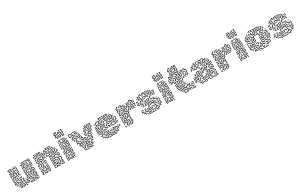

<svg xmlns="http://www.w3.org/2000/svg" viewBox="294 -2596 6981 4482"><g transform="rotate(-30 3784.5 -355.0)"><path d="M34 -464V-500H46V-476H64V-506H130V-494H76V-464ZM220 -434V-446H244V-464H184V-494H160V-506H196V-476H256V-434ZM220 -494V-506H250V-494ZM514 -404V-494H406V-434H364V-470H376V-446H394V-506H526V-416H550V-404ZM604 -320V-404H574V-464H544V-506H616V-440H604V-494H556V-476H586V-416H616V-320ZM94 -434V-476H166V-446H190V-434H154V-464H106V-446H130V-434ZM364 -254V-326H406V-290H394V-314H376V-266H424V-374H394V-416H424V-476H466V-416H496V-386H526V-344H496V-320H484V-356H514V-374H484V-404H454V-464H436V-404H406V-386H436V-254ZM484 -440V-470H496V-440ZM34 -374V-416H64V-434H40V-446H76V-404H46V-386H94V-410H106V-374ZM34 -104V-146H64V-164H34V-266H64V-296H106V-266H124V-314H94V-356H124V-416H256V-344H214V-380H226V-356H244V-404H136V-344H106V-326H136V-254H94V-284H76V-254H46V-176H76V-134H46V-116H124V-134H94V-236H166V-176H226V-134H196V-104H154V-140H166V-116H184V-146H214V-164H154V-224H106V-146H136V-104ZM364 -344V-410H376V-356H400V-344ZM520 -314V-326H574V-374H556V-350H544V-386H586V-314ZM160 -314V-326H184V-344H154V-386H190V-374H166V-356H196V-314ZM604 -200V-254H574V-284H556V-254H514V-284H454V-380H466V-296H526V-266H544V-296H586V-266H616V-200ZM34 -290V-356H76V-320H64V-344H46V-290ZM244 -260V-284H214V-326H250V-314H226V-296H256V-260ZM184 -254V-284H166V-260H154V-296H196V-266H220V-254ZM454 -200V-260H466V-200ZM484 -134V-164H424V-224H376V-206H400V-194H364V-236H436V-176H496V-146H544V-206H574V-224H496V-206H526V-170H514V-194H484V-236H586V-194H556V-134ZM64 -200V-230H76V-200ZM184 -200V-230H196V-200ZM214 -194V-230H226V-206H244V-230H256V-194ZM124 -170V-200H136V-170ZM574 -44V-116H604V-134H574V-176H610V-164H586V-146H616V-104H586V-56H604V-80H616V-44ZM250 -134V-146H274V-164H250V-176H286V-134ZM364 -80V-176H406V-146H460V-134H394V-164H376V-80ZM310 -134V-146H340V-134ZM124 16V-86H214V-116H286V-74H250V-86H274V-104H226V-74H136V4H154V-56H286V4H310V16H274V-44H166V16ZM304 -14V-80H316V-26H364V-44H334V-104H310V-116H346V-56H376V-14ZM394 16V-26H454V-56H484V-74H454V-104H406V-86H436V-50H424V-74H394V-116H466V-86H496V-44H466V-14H406V4H484V-26H514V-56H556V-26H586V16H520V4H574V-14H544V-44H526V-14H496V16ZM520 -74V-86H544V-104H490V-116H556V-74ZM64 -50V-86H100V-74H76V-50ZM94 -20V-50H106V-20ZM184 16V-20H196V4H214V-26H256V10H244V-14H226V16ZM604 10V-20H616V10Z M713 -204V-246H743V-294H713V-336H743V-366H773V-456H833V-504H815V-474H743V-516H779V-504H755V-486H803V-516H845V-444H785V-354H755V-324H725V-306H755V-234H725V-216H749V-204ZM1223 6V-30H1235V-6H1283V-24H1253V-66H1283V-84H1235V-54H1205V-24H1163V-84H1145V-54H1103V-114H1085V-84H1043V-156H1103V-174H1043V-336H1073V-384H1013V-426H1043V-444H1013V-474H995V-384H893V-504H875V-384H815V-366H845V-336H875V-306H893V-366H935V-336H953V-360H965V-324H923V-354H905V-294H863V-324H833V-354H803V-396H863V-516H905V-396H983V-486H1025V-456H1055V-414H1025V-396H1085V-324H1055V-186H1115V-144H1055V-96H1073V-126H1115V-66H1133V-96H1175V-36H1193V-66H1223V-96H1295V-54H1265V-36H1295V6ZM1073 -204V-240H1085V-216H1103V-264H1073V-306H1223V-396H1253V-414H1163V-504H1055V-486H1145V-444H1079V-456H1133V-474H1043V-516H1175V-426H1265V-384H1235V-294H1085V-276H1115V-204ZM1193 -444V-480H1205V-456H1229V-444ZM923 -414V-480H935V-426H953V-450H965V-414ZM713 -414V-480H725V-426H743V-450H755V-414ZM1109 -324V-336H1193V-354H1103V-414H1079V-426H1115V-366H1205V-324ZM809 -414V-426H839V-414ZM1133 -384V-420H1145V-396H1199V-384ZM713 -360V-396H749V-384H725V-360ZM1283 -210V-264H1253V-336H1283V-354H1259V-366H1295V-324H1265V-276H1295V-210ZM989 -324V-336H1013V-354H989V-366H1025V-324ZM719 -114V-126H803V-186H833V-234H773V-336H815V-306H845V-264H809V-276H833V-294H803V-324H785V-246H845V-174H815V-114ZM1259 -114V-126H1283V-174H1253V-234H1223V-264H1175V-234H1133V-270H1145V-246H1163V-276H1235V-246H1265V-186H1295V-114ZM869 -204V-216H893V-276H935V-210H923V-264H905V-204ZM863 -240V-270H875V-240ZM773 -150V-216H809V-204H785V-150ZM1193 -90V-126H1223V-144H1133V-216H1205V-186H1223V-210H1235V-174H1193V-204H1145V-156H1235V-114H1205V-90ZM713 -144V-186H749V-174H725V-156H749V-144ZM893 6V-36H923V-174H899V-186H935V-24H905V-6H929V6ZM803 6V-24H785V0H773V-36H815V-6H833V-96H875V-66H893V-144H845V-126H869V-114H833V-156H905V-54H863V-84H845V6ZM1139 -114V-126H1169V-114ZM713 6V-36H743V-54H713V-96H785V-66H803V-90H815V-54H773V-84H725V-66H755V-24H725V-6H749V6ZM1043 6V-66H1085V-30H1073V-54H1055V-6H1103V-36H1145V-6H1199V6H1133V-24H1115V6ZM863 0V-30H875V0Z M1417 -564V-594H1387V-636H1417V-654H1387V-696H1447V-714H1393V-726H1459V-684H1399V-666H1429V-624H1399V-606H1429V-576H1447V-666H1477V-696H1519V-636H1597V-654H1537V-714H1513V-726H1549V-666H1609V-624H1507V-684H1489V-654H1459V-564ZM1573 -684V-696H1597V-714H1573V-726H1609V-684ZM1477 -564V-630H1489V-576H1507V-606H1609V-564H1543V-576H1597V-594H1519V-564ZM1417 -474V-516H1573V-504H1429V-486H1453V-474ZM1417 -144V-276H1519V-156H1597V-174H1537V-216H1567V-234H1537V-306H1567V-354H1507V-486H1579V-444H1549V-396H1567V-426H1609V-264H1573V-276H1597V-414H1579V-384H1537V-456H1567V-474H1519V-366H1579V-294H1549V-246H1579V-204H1549V-186H1609V-144H1507V-264H1429V-156H1447V-216H1477V-234H1453V-246H1489V-204H1459V-144ZM1387 -450V-480H1399V-450ZM1597 -450V-480H1609V-450ZM1387 -294V-426H1417V-456H1489V-390H1477V-444H1429V-414H1399V-306H1447V-336H1489V-306H1507V-336H1543V-324H1519V-294H1477V-324H1459V-294ZM1423 -384V-396H1447V-420H1459V-384ZM1417 -330V-366H1483V-354H1429V-330ZM1387 -150V-240H1399V-150ZM1597 -210V-240H1609V-210ZM1477 -150V-180H1489V-150ZM1387 6V-126H1429V-90H1417V-114H1399V-6H1417V-66H1447V-96H1549V-54H1519V-36H1549V6H1477V-24H1459V0H1447V-36H1489V-6H1537V-24H1507V-66H1537V-84H1459V-54H1429V6ZM1453 -114V-126H1483V-114ZM1513 -114V-126H1603V-114ZM1567 -24V-96H1609V-60H1597V-84H1579V-36H1603V-24ZM1573 6V-6H1603V6Z M1734 -300V-354H1704V-396H1734V-504H1686V-456H1716V-420H1704V-444H1674V-516H1746V-384H1716V-366H1746V-300ZM1824 -330V-354H1764V-426H1794V-444H1764V-516H1866V-474H1836V-456H1884V-480H1896V-444H1824V-486H1854V-504H1776V-456H1806V-414H1776V-366H1836V-330ZM1944 -114V-156H1974V-174H1854V-216H1950V-204H1866V-186H1986V-144H1956V-126H2034V-144H2004V-186H2034V-204H1974V-276H2016V-246H2064V-276H2106V-246H2154V-294H2094V-336H2124V-366H2166V-336H2184V-486H2244V-504H2166V-444H2124V-504H2106V-396H2154V-414H2130V-426H2166V-384H2094V-516H2136V-456H2154V-516H2256V-474H2196V-324H2154V-354H2136V-324H2106V-306H2166V-234H2094V-264H2076V-234H2004V-264H1986V-216H2046V-174H2016V-156H2046V-114ZM2010 -324V-336H2034V-366H2064V-384H2034V-426H2064V-480H2076V-414H2046V-396H2076V-354H2046V-324ZM2214 -330V-426H2244V-444H2220V-456H2256V-414H2226V-330ZM1860 -294V-306H1884V-366H1914V-384H1884V-426H1920V-414H1896V-396H1926V-354H1896V-294ZM1830 -414V-426H1860V-414ZM1854 -330V-384H1800V-396H1866V-330ZM1824 -240V-264H1764V-306H1794V-324H1770V-336H1806V-294H1776V-276H1836V-240ZM1914 -234V-264H1890V-276H1926V-246H1944V-294H1914V-336H1950V-324H1926V-306H1956V-234ZM2010 -294V-306H2064V-330H2076V-294ZM2184 -270V-300H2196V-270ZM1854 -234V-270H1866V-246H1890V-234ZM1824 -114V-144H1794V-186H1824V-204H1794V-234H1776V-210H1764V-246H1806V-216H1836V-174H1806V-156H1836V-126H1854V-156H1920V-144H1866V-114ZM2064 -174V-210H2076V-186H2154V-204H2100V-216H2166V-174ZM2004 -54V-96H2040V-84H2016V-66H2094V-84H2064V-126H2094V-156H2136V-120H2124V-144H2106V-114H2076V-96H2106V-54ZM1884 6V-96H1914V-114H1890V-126H1926V-84H1896V-6H1980V6ZM1854 0V-84H1830V-96H1866V0ZM2004 6V-24H1974V-84H1956V-24H1920V-36H1944V-96H1986V-36H2016V-6H2034V-36H2076V0H2064V-24H2046V6Z M2812 -200V-296H2842V-344H2794V-284H2752V-386H2782V-404H2632V-476H2692V-494H2614V-404H2572V-494H2524V-374H2422V-416H2452V-446H2494V-410H2482V-434H2464V-404H2434V-386H2512V-506H2584V-416H2602V-506H2704V-464H2644V-416H2794V-374H2764V-296H2782V-356H2854V-284H2824V-200ZM2458 -464V-476H2482V-494H2458V-506H2494V-464ZM2728 -464V-476H2758V-464ZM2332 -380V-416H2362V-446H2422V-470H2434V-434H2374V-404H2344V-380ZM2542 -440V-470H2554V-440ZM2668 -434V-446H2788V-434ZM2662 -284V-314H2602V-356H2632V-374H2542V-410H2554V-386H2644V-344H2614V-326H2674V-296H2692V-356H2722V-374H2674V-350H2662V-386H2734V-344H2704V-284ZM2812 -380V-410H2824V-380ZM2542 -194V-224H2512V-254H2482V-344H2392V-374H2374V-344H2308V-356H2362V-386H2404V-356H2494V-266H2524V-236H2554V-206H2572V-230H2584V-194ZM2512 -284V-326H2542V-344H2518V-356H2554V-314H2524V-296H2548V-284ZM2452 16V-14H2392V-44H2362V-116H2392V-134H2362V-224H2344V-194H2302V-326H2344V-266H2422V-326H2464V-224H2404V-176H2422V-200H2434V-164H2392V-236H2452V-314H2434V-254H2332V-314H2314V-206H2332V-236H2374V-146H2404V-104H2374V-56H2404V-26H2464V4H2482V-116H2542V-134H2434V-86H2464V-44H2428V-56H2452V-74H2422V-146H2554V-104H2494V16ZM2362 -284V-326H2398V-314H2374V-296H2398V-284ZM2692 -194V-266H2722V-320H2734V-254H2704V-206H2782V-254H2764V-230H2752V-266H2794V-194ZM2548 -254V-266H2572V-296H2644V-260H2632V-284H2584V-254ZM2842 -200V-260H2854V-200ZM2608 -194V-206H2632V-224H2602V-260H2614V-236H2644V-194ZM2662 -200V-260H2674V-200ZM2452 -164V-206H2524V-170H2512V-194H2464V-176H2488V-164ZM2302 -140V-176H2344V-140H2332V-164H2314V-140ZM2512 16V-20H2524V4H2572V-14H2542V-44H2512V-86H2584V-56H2614V4H2692V-14H2632V-56H2662V-146H2704V-56H2734V-26H2752V-86H2818V-74H2764V-14H2722V-44H2692V-134H2674V-44H2644V-26H2704V16H2602V-44H2572V-74H2524V-56H2554V-26H2584V16ZM2722 -80V-146H2764V-116H2842V-140H2854V-104H2752V-134H2734V-80ZM2788 -134V-146H2818V-134ZM2578 -104V-116H2632V-140H2644V-104ZM2332 -80V-110H2344V-80ZM2608 -74V-86H2638V-74Z M2972 -270V-294H2942V-336H2972V-396H3134V-354H3074V-336H3134V-306H3152V-396H3182V-426H3302V-456H3362V-474H3332V-504H3314V-474H3224V-456H3278V-444H3212V-486H3302V-516H3344V-486H3374V-444H3314V-414H3194V-384H3164V-294H3122V-324H3062V-366H3122V-384H2984V-324H2954V-306H2984V-270ZM2942 -360V-426H2972V-444H2942V-486H2972V-516H3008V-504H2984V-474H2954V-456H2984V-414H2954V-360ZM3092 -450V-474H3062V-516H3098V-504H3074V-486H3104V-450ZM3008 -474V-486H3032V-510H3044V-474ZM3062 -414V-444H3038V-456H3074V-426H3152V-444H3122V-486H3158V-474H3134V-456H3164V-414ZM3392 -420V-480H3404V-420ZM3002 -414V-450H3014V-426H3038V-414ZM3368 -354V-366H3392V-384H3362V-414H3338V-426H3374V-396H3404V-354ZM3032 -144V-174H3002V-216H3062V-306H3104V-276H3134V-234H3098V-246H3122V-264H3092V-294H3074V-204H3014V-186H3044V-156H3062V-186H3092V-216H3134V-186H3152V-276H3182V-336H3212V-396H3254V-366H3314V-324H3254V-294H3218V-306H3242V-336H3302V-354H3242V-384H3224V-324H3194V-264H3164V-174H3122V-204H3104V-174H3074V-144ZM3332 -324V-384H3278V-396H3344V-336H3398V-324ZM3002 -264V-360H3014V-276H3032V-360H3044V-264ZM3278 -294V-306H3368V-294ZM2942 -234V-270H2954V-246H3038V-234ZM2942 -60V-216H2984V-180H2972V-204H2954V-60ZM2978 -24V-36H3002V-66H3032V-84H2972V-156H3014V-126H3104V-84H3074V-60H3062V-96H3092V-114H3002V-144H2984V-96H3044V-54H3014V-24ZM3128 -114V-126H3152V-144H3128V-156H3164V-114ZM3008 6V-6H3032V-36H3092V-66H3122V-96H3164V-24H3134V6H3068V-6H3122V-36H3152V-84H3134V-54H3104V-24H3044V6ZM2942 6V-30H2954V-6H2978V6Z M3766 -404V-494H3718V-464H3676V-494H3658V-464H3586V-506H3622V-494H3598V-476H3646V-506H3688V-476H3706V-506H3778V-416H3796V-446H3928V-404H3892V-416H3916V-434H3808V-404ZM3556 -404V-500H3568V-416H3592V-404ZM3796 -464V-500H3808V-476H3862V-464ZM3472 -434V-446H3526V-464H3502V-476H3538V-434ZM3682 -434V-446H3736V-470H3748V-434ZM3622 -434V-446H3652V-434ZM3496 -380V-416H3538V-380H3526V-404H3508V-380ZM3586 -194V-236H3616V-266H3658V-206H3676V-326H3766V-356H3796V-386H3826V-416H3868V-386H3922V-374H3856V-404H3838V-374H3808V-344H3778V-314H3688V-194H3646V-254H3628V-224H3598V-206H3622V-194ZM3616 -350V-416H3688V-386H3706V-416H3748V-350H3736V-404H3718V-374H3676V-404H3628V-350ZM3466 -260V-284H3436V-326H3466V-374H3448V-350H3436V-386H3478V-314H3448V-296H3478V-260ZM3526 -254V-284H3496V-326H3526V-356H3556V-386H3598V-314H3562V-326H3586V-374H3568V-344H3538V-314H3508V-296H3538V-266H3556V-290H3568V-254ZM3646 -350V-380H3658V-350ZM3832 -344V-356H3922V-344ZM3616 -284V-320H3628V-296H3646V-320H3658V-284ZM3886 -194V-224H3856V-254H3826V-296H3862V-284H3838V-266H3868V-236H3898V-206H3916V-230H3928V-194ZM3622 -134V-146H3646V-176H3706V-296H3742V-284H3718V-164H3658V-134ZM3766 -260V-296H3808V-260H3796V-284H3778V-260ZM3586 -260V-290H3598V-260ZM3892 -254V-266H3922V-254ZM3496 -230V-260H3508V-230ZM3736 -224V-260H3748V-236H3832V-224ZM3526 -194V-236H3562V-224H3538V-206H3562V-194ZM3826 -134V-194H3808V-164H3766V-194H3748V-170H3736V-206H3778V-176H3796V-206H3838V-146H3946V-230H3958V-134ZM3856 -170V-200H3868V-170ZM3892 -164V-176H3922V-164ZM3442 -134V-146H3502V-134ZM3526 -104V-146H3562V-134H3538V-116H3562V-104ZM3796 -104V-134H3772V-146H3808V-116H3832V-104ZM3586 16V-26H3616V-44H3556V-74H3508V-44H3466V-104H3448V-80H3436V-116H3478V-56H3496V-86H3568V-56H3628V-14H3598V4H3646V-86H3706V-104H3628V-74H3586V-140H3598V-86H3616V-116H3718V-74H3658V16ZM3766 -80V-104H3736V-140H3748V-116H3778V-80ZM3886 -44V-104H3862V-116H3898V-56H3916V-116H3958V-80H3946V-104H3928V-44ZM3796 16V-20H3808V4H3826V-26H3856V-44H3826V-74H3808V-44H3778V-14H3736V-50H3748V-26H3766V-56H3796V-86H3838V-56H3868V-14H3838V16ZM3706 -20V-44H3682V-56H3718V-20ZM3502 -14V-26H3526V-50H3538V-14ZM3556 10V-20H3568V10ZM3676 16V-20H3688V4H3772V16Z M4080 -564V-594H4050V-636H4080V-654H4050V-696H4110V-714H4056V-726H4122V-684H4062V-666H4092V-624H4062V-606H4092V-576H4110V-666H4140V-696H4182V-636H4260V-654H4200V-714H4176V-726H4212V-666H4272V-624H4170V-684H4152V-654H4122V-564ZM4236 -684V-696H4260V-714H4236V-726H4272V-684ZM4140 -564V-630H4152V-576H4170V-606H4272V-564H4206V-576H4260V-594H4182V-564ZM4080 -474V-516H4236V-504H4092V-486H4116V-474ZM4080 -144V-276H4182V-156H4260V-174H4200V-216H4230V-234H4200V-306H4230V-354H4170V-486H4242V-444H4212V-396H4230V-426H4272V-264H4236V-276H4260V-414H4242V-384H4200V-456H4230V-474H4182V-366H4242V-294H4212V-246H4242V-204H4212V-186H4272V-144H4170V-264H4092V-156H4110V-216H4140V-234H4116V-246H4152V-204H4122V-144ZM4050 -450V-480H4062V-450ZM4260 -450V-480H4272V-450ZM4050 -294V-426H4080V-456H4152V-390H4140V-444H4092V-414H4062V-306H4110V-336H4152V-306H4170V-336H4206V-324H4182V-294H4140V-324H4122V-294ZM4086 -384V-396H4110V-420H4122V-384ZM4080 -330V-366H4146V-354H4092V-330ZM4050 -150V-240H4062V-150ZM4260 -210V-240H4272V-210ZM4140 -150V-180H4152V-150ZM4050 6V-126H4092V-90H4080V-114H4062V-6H4080V-66H4110V-96H4212V-54H4182V-36H4212V6H4140V-24H4122V0H4110V-36H4152V-6H4200V-24H4170V-66H4200V-84H4122V-54H4092V6ZM4116 -114V-126H4146V-114ZM4176 -114V-126H4266V-114ZM4230 -24V-96H4272V-60H4260V-84H4242V-36H4266V-24ZM4236 6V-6H4266V6Z M4465 -354V-366H4489V-396H4549V-414H4459V-444H4369V-516H4411V-486H4489V-534H4471V-504H4429V-576H4579V-606H4609V-624H4549V-696H4591V-666H4609V-696H4651V-564H4621V-546H4651V-504H4579V-534H4531V-516H4561V-486H4591V-444H4495V-456H4579V-474H4549V-504H4519V-546H4591V-516H4639V-534H4609V-576H4639V-684H4621V-654H4579V-684H4561V-636H4621V-594H4591V-564H4441V-516H4459V-546H4501V-474H4399V-504H4381V-456H4471V-426H4561V-384H4501V-354ZM4489 -594V-624H4429V-666H4459V-696H4501V-660H4489V-684H4471V-654H4441V-636H4501V-606H4519V-690H4531V-594ZM4435 -594V-606H4465V-594ZM4489 -84V-174H4429V-276H4459V-336H4531V-294H4495V-306H4519V-324H4471V-264H4441V-186H4501V-96H4519V-204H4459V-246H4489V-276H4549V-306H4639V-336H4699V-366H4759V-396H4789V-426H4819V-474H4789V-504H4771V-480H4759V-516H4801V-486H4831V-414H4801V-384H4771V-354H4711V-324H4651V-294H4561V-264H4501V-234H4471V-216H4531V-84ZM4549 -324V-354H4525V-366H4561V-336H4579V-426H4639V-444H4609V-486H4729V-504H4675V-516H4741V-474H4621V-456H4651V-414H4591V-324ZM4705 -414V-426H4729V-456H4795V-444H4741V-414ZM4609 -330V-396H4669V-456H4705V-444H4681V-384H4621V-330ZM4339 -414V-450H4351V-426H4435V-414ZM4705 -384V-396H4735V-384ZM4345 -324V-336H4369V-384H4351V-360H4339V-396H4381V-324ZM4405 -384V-396H4465V-384ZM4789 -330V-366H4819V-390H4831V-354H4801V-330ZM4429 -300V-354H4411V-330H4399V-366H4441V-300ZM4645 -354V-366H4675V-354ZM4735 -324V-336H4765V-324ZM4525 -234V-246H4579V-276H4645V-264H4591V-234ZM4639 -174V-234H4615V-246H4651V-186H4675V-174ZM4549 -144V-210H4561V-156H4609V-174H4579V-216H4615V-204H4591V-186H4621V-144ZM4459 -90V-144H4435V-156H4471V-90ZM4495 -54V-66H4579V-84H4549V-126H4621V-96H4639V-126H4669V-156H4711V-126H4729V-156H4765V-144H4741V-114H4699V-144H4681V-114H4651V-84H4609V-114H4561V-96H4591V-54ZM4819 -60V-144H4795V-156H4831V-60ZM4789 -90V-114H4765V-126H4801V-90ZM4549 6V-24H4525V-36H4561V-6H4639V-24H4609V-66H4681V-36H4699V-96H4771V-66H4801V-36H4831V6H4759V-30H4771V-6H4819V-24H4789V-54H4759V-84H4711V-24H4669V-54H4621V-36H4651V6ZM4729 0V-60H4741V0ZM4675 6V-6H4705V6Z M4997 -344V-386H5033V-374H5009V-356H5057V-404H5027V-446H5147V-476H5189V-416H5207V-494H5099V-464H5027V-506H5063V-494H5039V-476H5087V-506H5219V-404H5177V-464H5159V-434H5039V-416H5069V-344ZM5237 -470V-506H5303V-494H5249V-470ZM4907 -350V-386H4937V-446H4997V-464H4973V-476H5009V-434H4949V-374H4919V-350ZM5237 -380V-446H5267V-476H5309V-446H5327V-476H5363V-464H5339V-434H5297V-464H5279V-434H5249V-380ZM5363 -434V-446H5393V-434ZM4967 -350V-416H5003V-404H4979V-350ZM5117 -380V-416H5153V-404H5129V-380ZM5327 -284V-344H5309V-314H5213V-326H5297V-356H5339V-296H5357V-386H5387V-404H5279V-386H5333V-374H5267V-416H5399V-374H5369V-284ZM5117 -194V-236H5177V-314H5159V-284H5117V-344H5087V-410H5099V-356H5129V-296H5147V-326H5189V-224H5129V-206H5153V-194ZM5207 -344V-374H5153V-386H5219V-356H5273V-344ZM5207 16V-116H5297V-134H5267V-176H5297V-194H5249V-134H5189V-104H5159V-50H5147V-116H5177V-146H5237V-206H5309V-164H5279V-146H5309V-104H5219V4H5267V-44H5237V-86H5327V-116H5369V-56H5417V-134H5387V-164H5357V-194H5327V-236H5399V-206H5417V-254H5387V-356H5429V-290H5417V-344H5399V-266H5429V-194H5387V-224H5339V-206H5369V-176H5399V-146H5429V-44H5357V-104H5339V-74H5249V-56H5279V16ZM5057 -134V-164H4967V-206H5057V-224H4997V-296H5069V-254H5033V-266H5057V-284H5009V-236H5069V-194H4979V-176H5069V-146H5087V-290H5099V-134ZM5207 -224V-296H5249V-266H5267V-296H5303V-284H5279V-254H5237V-284H5219V-236H5273V-224ZM5123 -254V-266H5153V-254ZM5303 -254V-266H5363V-254ZM4937 -224V-260H4949V-236H4967V-260H4979V-224ZM4877 -74V-200H4889V-86H4907V-206H4949V-116H4967V-146H5003V-134H4979V-104H4937V-194H4919V-74ZM5207 -170V-200H5219V-170ZM5327 -134V-170H5339V-146H5363V-134ZM4997 16V-14H4967V-86H4997V-116H5027V-140H5039V-104H5009V-74H4979V-26H5009V4H5027V-44H5003V-56H5039V16ZM5117 -14V-104H5099V-74H5057V-110H5069V-86H5087V-116H5129V-26H5177V-80H5189V-14ZM5387 -80V-110H5399V-80ZM4937 -50V-80H4949V-50ZM5087 16V-44H5063V-56H5099V4H5153V16ZM5297 10V-50H5309V10ZM5327 16V-20H5339V4H5417V-14H5363V-26H5429V16ZM5057 10V-20H5069V10Z M5557 -270V-294H5527V-336H5557V-396H5719V-354H5659V-336H5719V-306H5737V-396H5767V-426H5887V-456H5947V-474H5917V-504H5899V-474H5809V-456H5863V-444H5797V-486H5887V-516H5929V-486H5959V-444H5899V-414H5779V-384H5749V-294H5707V-324H5647V-366H5707V-384H5569V-324H5539V-306H5569V-270ZM5527 -360V-426H5557V-444H5527V-486H5557V-516H5593V-504H5569V-474H5539V-456H5569V-414H5539V-360ZM5677 -450V-474H5647V-516H5683V-504H5659V-486H5689V-450ZM5593 -474V-486H5617V-510H5629V-474ZM5647 -414V-444H5623V-456H5659V-426H5737V-444H5707V-486H5743V-474H5719V-456H5749V-414ZM5977 -420V-480H5989V-420ZM5587 -414V-450H5599V-426H5623V-414ZM5953 -354V-366H5977V-384H5947V-414H5923V-426H5959V-396H5989V-354ZM5617 -144V-174H5587V-216H5647V-306H5689V-276H5719V-234H5683V-246H5707V-264H5677V-294H5659V-204H5599V-186H5629V-156H5647V-186H5677V-216H5719V-186H5737V-276H5767V-336H5797V-396H5839V-366H5899V-324H5839V-294H5803V-306H5827V-336H5887V-354H5827V-384H5809V-324H5779V-264H5749V-174H5707V-204H5689V-174H5659V-144ZM5917 -324V-384H5863V-396H5929V-336H5983V-324ZM5587 -264V-360H5599V-276H5617V-360H5629V-264ZM5863 -294V-306H5953V-294ZM5527 -234V-270H5539V-246H5623V-234ZM5527 -60V-216H5569V-180H5557V-204H5539V-60ZM5563 -24V-36H5587V-66H5617V-84H5557V-156H5599V-126H5689V-84H5659V-60H5647V-96H5677V-114H5587V-144H5569V-96H5629V-54H5599V-24ZM5713 -114V-126H5737V-144H5713V-156H5749V-114ZM5593 6V-6H5617V-36H5677V-66H5707V-96H5749V-24H5719V6H5653V-6H5707V-36H5737V-84H5719V-54H5689V-24H5629V6ZM5527 6V-30H5539V-6H5563V6Z M6075 -564V-594H6045V-636H6075V-654H6045V-696H6105V-714H6051V-726H6117V-684H6057V-666H6087V-624H6057V-606H6087V-576H6105V-666H6135V-696H6177V-636H6255V-654H6195V-714H6171V-726H6207V-666H6267V-624H6165V-684H6147V-654H6117V-564ZM6231 -684V-696H6255V-714H6231V-726H6267V-684ZM6135 -564V-630H6147V-576H6165V-606H6267V-564H6201V-576H6255V-594H6177V-564ZM6075 -474V-516H6231V-504H6087V-486H6111V-474ZM6075 -144V-276H6177V-156H6255V-174H6195V-216H6225V-234H6195V-306H6225V-354H6165V-486H6237V-444H6207V-396H6225V-426H6267V-264H6231V-276H6255V-414H6237V-384H6195V-456H6225V-474H6177V-366H6237V-294H6207V-246H6237V-204H6207V-186H6267V-144H6165V-264H6087V-156H6105V-216H6135V-234H6111V-246H6147V-204H6117V-144ZM6045 -450V-480H6057V-450ZM6255 -450V-480H6267V-450ZM6045 -294V-426H6075V-456H6147V-390H6135V-444H6087V-414H6057V-306H6105V-336H6147V-306H6165V-336H6201V-324H6177V-294H6135V-324H6117V-294ZM6081 -384V-396H6105V-420H6117V-384ZM6075 -330V-366H6141V-354H6087V-330ZM6045 -150V-240H6057V-150ZM6255 -210V-240H6267V-210ZM6135 -150V-180H6147V-150ZM6045 6V-126H6087V-90H6075V-114H6057V-6H6075V-66H6105V-96H6207V-54H6177V-36H6207V6H6135V-24H6117V0H6105V-36H6147V-6H6195V-24H6165V-66H6195V-84H6117V-54H6087V6ZM6111 -114V-126H6141V-114ZM6171 -114V-126H6261V-114ZM6225 -24V-96H6267V-60H6255V-84H6237V-36H6261V-24ZM6231 6V-6H6261V6Z M6510 -470V-506H6552V-470H6540V-494H6522V-470ZM6690 -314V-434H6672V-404H6642V-374H6600V-446H6630V-476H6660V-494H6582V-476H6606V-464H6570V-506H6672V-464H6642V-434H6612V-386H6630V-416H6660V-446H6702V-326H6720V-350H6732V-314ZM6720 -404V-464H6690V-506H6762V-476H6780V-500H6792V-464H6750V-494H6702V-476H6732V-416H6750V-446H6792V-416H6810V-446H6840V-464H6816V-476H6852V-434H6822V-404H6780V-434H6762V-404ZM6450 -410V-470H6462V-410ZM6480 -410V-446H6522V-410H6510V-434H6492V-410ZM6546 -374V-386H6570V-404H6540V-446H6576V-434H6552V-416H6582V-374ZM6846 -404V-416H6870V-440H6882V-404ZM6540 -314V-344H6510V-374H6432V-344H6390V-416H6420V-440H6432V-404H6402V-356H6420V-386H6522V-356H6552V-326H6570V-356H6660V-380H6672V-344H6582V-314ZM6780 -314V-344H6750V-386H6852V-344H6816V-356H6840V-374H6762V-356H6792V-326H6816V-314ZM6420 -284V-314H6360V-380H6372V-326H6432V-296H6510V-314H6486V-326H6522V-284ZM6900 -350V-380H6912V-350ZM6450 -320V-356H6486V-344H6462V-320ZM6870 -314V-350H6882V-326H6936V-314ZM6750 -284V-320H6762V-296H6840V-320H6852V-284ZM6510 -74V-236H6570V-284H6552V-254H6492V-224H6420V-254H6372V-176H6420V-194H6396V-206H6432V-164H6360V-266H6432V-236H6480V-266H6540V-296H6582V-224H6522V-86H6546V-74ZM6840 -194V-266H6870V-296H6936V-284H6882V-254H6852V-206H6930V-224H6876V-236H6942V-194ZM6696 -284V-296H6726V-284ZM6366 -284V-296H6396V-284ZM6780 -14V-56H6870V-104H6810V-134H6780V-164H6720V-236H6762V-206H6780V-254H6702V-146H6732V-116H6750V-140H6762V-104H6720V-134H6690V-266H6792V-194H6750V-224H6732V-176H6792V-146H6822V-116H6882V-44H6792V-26H6816V-14ZM6906 -254V-266H6936V-254ZM6810 -230V-260H6822V-230ZM6420 -50V-74H6390V-104H6360V-146H6450V-206H6492V-104H6462V-86H6486V-74H6450V-116H6480V-194H6462V-134H6372V-116H6402V-86H6432V-50ZM6546 -194V-206H6576V-194ZM6810 -170V-200H6822V-170ZM6576 -134V-146H6600V-164H6546V-176H6612V-134ZM6840 -140V-176H6882V-140H6870V-164H6852V-140ZM6900 -110V-176H6936V-164H6912V-110ZM6720 -50V-74H6690V-104H6630V-146H6666V-134H6642V-116H6702V-86H6732V-50ZM6600 16V-14H6450V-56H6570V-104H6540V-140H6552V-116H6582V-44H6462V-26H6612V4H6786V16ZM6780 -74V-110H6792V-86H6846V-74ZM6660 -14V-74H6612V-56H6636V-44H6600V-86H6672V-26H6690V-50H6702V-14ZM6750 -50V-80H6762V-50ZM6726 -14V-26H6756V-14ZM6546 16V4H6576V16Z M7324 -404V-494H7276V-464H7234V-494H7216V-464H7144V-506H7180V-494H7156V-476H7204V-506H7246V-476H7264V-506H7336V-416H7354V-446H7486V-404H7450V-416H7474V-434H7366V-404ZM7114 -404V-500H7126V-416H7150V-404ZM7354 -464V-500H7366V-476H7420V-464ZM7030 -434V-446H7084V-464H7060V-476H7096V-434ZM7240 -434V-446H7294V-470H7306V-434ZM7180 -434V-446H7210V-434ZM7054 -380V-416H7096V-380H7084V-404H7066V-380ZM7144 -194V-236H7174V-266H7216V-206H7234V-326H7324V-356H7354V-386H7384V-416H7426V-386H7480V-374H7414V-404H7396V-374H7366V-344H7336V-314H7246V-194H7204V-254H7186V-224H7156V-206H7180V-194ZM7174 -350V-416H7246V-386H7264V-416H7306V-350H7294V-404H7276V-374H7234V-404H7186V-350ZM7024 -260V-284H6994V-326H7024V-374H7006V-350H6994V-386H7036V-314H7006V-296H7036V-260ZM7084 -254V-284H7054V-326H7084V-356H7114V-386H7156V-314H7120V-326H7144V-374H7126V-344H7096V-314H7066V-296H7096V-266H7114V-290H7126V-254ZM7204 -350V-380H7216V-350ZM7390 -344V-356H7480V-344ZM7174 -284V-320H7186V-296H7204V-320H7216V-284ZM7444 -194V-224H7414V-254H7384V-296H7420V-284H7396V-266H7426V-236H7456V-206H7474V-230H7486V-194ZM7180 -134V-146H7204V-176H7264V-296H7300V-284H7276V-164H7216V-134ZM7324 -260V-296H7366V-260H7354V-284H7336V-260ZM7144 -260V-290H7156V-260ZM7450 -254V-266H7480V-254ZM7054 -230V-260H7066V-230ZM7294 -224V-260H7306V-236H7390V-224ZM7084 -194V-236H7120V-224H7096V-206H7120V-194ZM7384 -134V-194H7366V-164H7324V-194H7306V-170H7294V-206H7336V-176H7354V-206H7396V-146H7504V-230H7516V-134ZM7414 -170V-200H7426V-170ZM7450 -164V-176H7480V-164ZM7000 -134V-146H7060V-134ZM7084 -104V-146H7120V-134H7096V-116H7120V-104ZM7354 -104V-134H7330V-146H7366V-116H7390V-104ZM7144 16V-26H7174V-44H7114V-74H7066V-44H7024V-104H7006V-80H6994V-116H7036V-56H7054V-86H7126V-56H7186V-14H7156V4H7204V-86H7264V-104H7186V-74H7144V-140H7156V-86H7174V-116H7276V-74H7216V16ZM7324 -80V-104H7294V-140H7306V-116H7336V-80ZM7444 -44V-104H7420V-116H7456V-56H7474V-116H7516V-80H7504V-104H7486V-44ZM7354 16V-20H7366V4H7384V-26H7414V-44H7384V-74H7366V-44H7336V-14H7294V-50H7306V-26H7324V-56H7354V-86H7396V-56H7426V-14H7396V16ZM7264 -20V-44H7240V-56H7276V-20ZM7060 -14V-26H7084V-50H7096V-14ZM7114 10V-20H7126V10ZM7234 16V-20H7246V4H7330V16Z"/></g></svg>

Font: Rubik Maze
Style: Regular
Weight: 400
Designer: Hubert and Fischer, NaN
Foundry: Hubert and Fischer, NaN
Version: Version 2.200